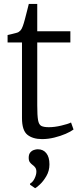

<svg xmlns="http://www.w3.org/2000/svg" viewBox="-20 -714 414 1000"><path d="M199 10.5Q151 10.5 122.8 -12Q94.5 -34.5 94.5 -99.5V-493H19.5V-531.5Q28 -533.5 39.8 -536.2Q51.5 -539 62 -541.8Q72.5 -544.5 76.5 -547Q82 -550.5 85.8 -554.5Q89.5 -558.5 92.8 -564.2Q96 -570 99 -578.5Q103.5 -590.5 109.8 -614.2Q116 -638 121.8 -660.8Q127.5 -683.5 130 -693.5H174V-551H346.5V-493H174V-165Q174 -112.5 178.2 -88.5Q182.5 -64.5 195.5 -58Q208.5 -51.5 234.5 -51.5Q264 -51.5 299 -59.8Q334 -68 350 -76L363 -39.5Q348.5 -28.5 322 -17Q295.5 -5.5 263 2.5Q230.5 10.5 199 10.5ZM237.5 142Q237.5 176 221.5 203.2Q205.5 230.5 187.5 247Q169.5 263.5 163.5 266H162.5L136.5 248V242.5Q151.5 234 160.5 214.8Q169.5 195.5 169.5 180.5Q169.5 166 163 157.8Q156.5 149.5 148.5 144Q141 138.5 135.2 130.5Q129.5 122.5 129.5 107.5Q129.5 89.5 137.8 80Q146 70.5 157 67Q168 63.5 175.5 63.5H177.5Q205 63.5 221.2 83.8Q237.5 104 237.5 142Z"/></svg>

Font: Merriweather 28pt Light
Style: Regular
Weight: 300
Version: Version 2.100